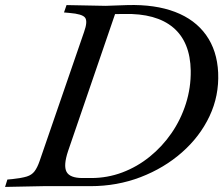

<svg xmlns="http://www.w3.org/2000/svg" viewBox="-51 -733 879 756"><path d="M-31 3 -22 -26 -1 -28Q35 -32 54.5 -38Q74 -44 85 -58.5Q96 -73 105 -99L280 -607Q295 -649 284 -663.5Q273 -678 223 -682L201 -684L211 -713L365 -710L451 -713Q560 -716 638.5 -686Q717 -656 760.5 -595Q804 -534 808 -447Q812 -356 774 -275.5Q736 -195 665.5 -133Q595 -71 502.5 -35.5Q410 0 305 0H119ZM274 -32H308Q372 -32 430.5 -54Q489 -76 538.5 -116Q588 -156 624.5 -209Q661 -262 681 -325Q701 -388 700 -455Q698 -568 631 -624.5Q564 -681 437 -678L364 -677L407 -692L217 -138Q198 -81 211 -56.5Q224 -32 274 -32Z"/></svg>

Font: Baskervville Medium
Style: Italic
Weight: 500
Italic angle: -18°
Version: Version 1.100